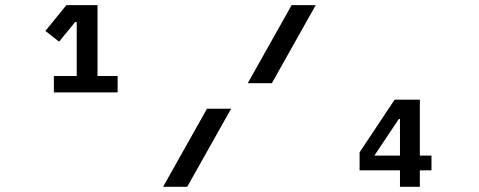

<svg xmlns="http://www.w3.org/2000/svg" viewBox="-20 -718 1840 738"><path d="M187.1 -362.9H432.2V-425.8H354.8V-698.2H235.1L154.5 -599.1L207 -557.9L268.8 -633.2H274.9V-425.8H187.1ZM606.9 0H699.6L868.3 -300.1H775.6ZM932.2 -398.1H1024.9L1193.5 -698.2H1100.9ZM1362.2 -63.2H1517.4V0H1593.8V-63.2H1638.5V-120H1593.8V-334.9H1496.8L1362.2 -132.5ZM1419 -120 1513.1 -260.7H1517.4V-120Z"/></svg>

Font: Margiela Mono SemiBold
Style: Regular
Weight: 600
Designer: Mike Abbink, Paul van der Laan, Pieter van Rosmalen
Foundry: Bold Monday
Version: Version 2.003 2021